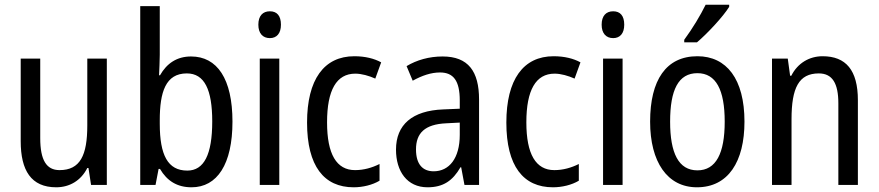

<svg xmlns="http://www.w3.org/2000/svg" viewBox="-20 -786 3735 816"><path d="M434 -537H351V-253C351 -126 321 -63 233 -63C177 -63 151 -106 151 -199V-537H68V-186C68 -62 112 10 219 10C275 10 324 -18 351 -72H356L367 0H434Z M659 -553V-760H576V0H641L654 -68H660C690 -17 733 10 794 10C903 10 968 -88 968 -269C968 -451 903 -546 792 -546C732 -546 689 -517 660 -466H656C657 -493 659 -524 659 -553ZM774 -474C849 -474 882 -405 882 -270C882 -129 847 -61 776 -61C693 -61 659 -127 659 -260V-275C659 -395 684 -474 774 -474Z M1127 -738C1097 -738 1078 -719 1078 -681C1078 -644 1097 -624 1127 -624C1156 -624 1174 -644 1174 -681C1174 -719 1157 -738 1127 -738ZM1167 -537H1084V0H1167Z M1483 10C1522 10 1563 0 1593 -18V-89C1561 -73 1526 -63 1489 -63C1410 -63 1370 -131 1370 -266C1370 -403 1410 -473 1490 -473C1517 -473 1548 -464 1575 -452L1600 -521C1571 -537 1532 -547 1486 -547C1357 -547 1285 -448 1285 -265C1285 -80 1357 10 1483 10Z M1861 -546C1804 -546 1751 -531 1708 -505L1734 -443C1774 -465 1812 -478 1850 -478C1907 -478 1934 -443 1934 -359V-324L1864 -321C1732 -316 1663 -256 1663 -150C1663 -58 1710 10 1797 10C1864 10 1904 -18 1937 -75H1940L1954 0H2016V-363C2016 -483 1970 -546 1861 -546ZM1877 -262 1934 -265V-213C1934 -113 1889 -58 1823 -58C1777 -58 1748 -87 1748 -151C1748 -220 1785 -258 1877 -262Z M2330 10C2369 10 2410 0 2440 -18V-89C2408 -73 2373 -63 2336 -63C2257 -63 2217 -131 2217 -266C2217 -403 2257 -473 2337 -473C2364 -473 2395 -464 2422 -452L2447 -521C2418 -537 2379 -547 2333 -547C2204 -547 2132 -448 2132 -265C2132 -80 2204 10 2330 10Z M2586 -738C2556 -738 2537 -719 2537 -681C2537 -644 2556 -624 2586 -624C2615 -624 2633 -644 2633 -681C2633 -719 2616 -738 2586 -738ZM2626 -537H2543V0H2626Z M3079 -757V-766H2979C2957 -721 2924 -666 2888 -617V-606H2942C2985 -642 3054 -716 3079 -757ZM3144 -269C3144 -450 3068 -547 2944 -547C2811 -547 2743 -446 2743 -269C2743 -98 2816 10 2942 10C3075 10 3144 -99 3144 -269ZM2828 -269C2828 -404 2863 -475 2944 -475C3023 -475 3060 -404 3060 -269C3060 -134 3023 -62 2944 -62C2864 -62 2828 -135 2828 -269Z M3476 -547C3420 -547 3370 -518 3343 -464H3338L3328 -537H3261V0H3344V-279C3344 -413 3375 -474 3460 -474C3518 -474 3543 -431 3543 -347V0H3626V-360C3626 -488 3575 -547 3476 -547Z"/></svg>

Font: Noto Sans Khmer Condensed
Style: Regular
Weight: 400
Width: 3
Designer: Danh Hong and the Monotype Design Team
Foundry: Monotype Imaging Inc.
Version: Version 2.004